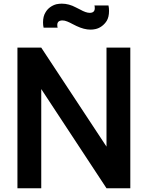

<svg xmlns="http://www.w3.org/2000/svg" viewBox="-20 -1004 788 1024"><path d="M561.5 -946Q561.5 -913 549 -892.5Q538.5 -876 523 -864.5Q507.5 -853 489.5 -849Q476.5 -846 462.5 -846Q428.5 -846 387.5 -865.5L366.5 -876Q353 -883.5 339 -889.2Q325 -895 313.5 -895Q285.5 -895 285.5 -871Q285.5 -861 287.5 -856.5H212.5Q209.5 -869 209.5 -884.5Q209.5 -917.5 223 -938.5Q232.5 -955 248 -966Q263.5 -977 281 -981.5Q296 -984.5 309.5 -984.5Q347.5 -984.5 384.5 -964.5L407.5 -953Q438.5 -935.5 458.5 -935.5Q485.5 -935.5 485.5 -960.5Q485.5 -970.5 483.5 -975H558.5Q561.5 -961.5 561.5 -946ZM548 -222V-750H675V0H548L200 -529V0H73V-750H200Z"/></svg>

Font: Russisch Sans
Style: Bold
Weight: 700
Designer: Michael Sharanda (font) & Cristiano Sobral (main changes)
Foundry: Michael Sharanda
Version: Version 2.00;September 8, 2020;FontCreator 13.0.0.2681 64-bi